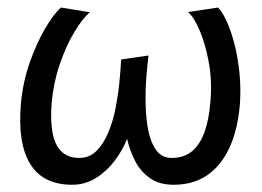

<svg xmlns="http://www.w3.org/2000/svg" viewBox="-20 -482 702 514"><path d="M173.2 12.6Q95.2 12.6 60.9 -43Q26.7 -98.6 36 -204.3Q41 -261 59.1 -313.2Q77.3 -365.3 100.4 -404.9Q123.6 -444.5 143.2 -461.8L220.7 -449.2Q200.3 -432.1 178.3 -395Q156.3 -358 139.7 -309.2Q123.1 -260.5 118.3 -206.3Q114.6 -160.7 120.5 -127.6Q126.3 -94.5 144.1 -76.8Q161.9 -59.2 192.2 -59.2Q219.3 -59.2 238.1 -77.8Q256.8 -96.3 269.6 -126.6Q282.4 -156.9 289.4 -192.5Q296.3 -228.2 299.7 -262.4Q303 -296.7 304.3 -322.8L377.6 -333.4Q374.4 -307.7 371.6 -272.5Q368.9 -237.2 369.9 -200.2Q370.8 -163.2 377.4 -131Q384 -98.9 398.9 -79Q413.8 -59.2 439.6 -59.2Q472.4 -59.2 493.9 -77Q515.4 -94.7 527.5 -128.5Q539.6 -162.2 543.3 -209.7Q548 -263.3 539.4 -312.6Q530.7 -361.8 515.3 -398.6Q499.9 -435.5 483.4 -449.7L563.4 -461.8Q574.2 -452 586.2 -426.3Q598.3 -400.5 607.5 -364.7Q616.8 -328.9 621.1 -286.5Q625.3 -244.2 622.1 -201.7Q616.1 -132.6 593.4 -84.7Q570.6 -36.8 533.5 -12.1Q496.4 12.6 444.8 12.6Q406 12.6 380.7 -5.6Q355.4 -23.8 341.1 -52.2Q326.8 -80.7 320.3 -110.4Q308.6 -80.7 287.4 -52.2Q266.2 -23.8 237.2 -5.6Q208.1 12.6 173.2 12.6Z"/></svg>

Font: Ancizar Sans Thin
Style: Italic
Weight: 100
Italic angle: -4°
Designer: Cesar Puertas, Viviana Monsalve, Julian Moncada, Julian Prieto, Jose Castro, Mariel Hernandez, Felipe Aragon, Sara Alarc
Version: Version 8.100